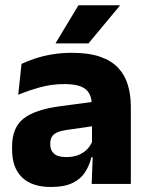

<svg xmlns="http://www.w3.org/2000/svg" viewBox="-20 -707 567 738"><path d="M482.9 0H332.4L337.1 -123L333.6 -130.7V-284L332.7 -303.9Q332.7 -345.1 308.5 -364.5Q284.3 -383.8 227.8 -383.8Q178.3 -383.8 133.8 -371.4Q89.3 -359 50 -342.8L62.8 -461.4Q86.3 -472.5 115.7 -482.3Q145.2 -492.1 180.6 -498Q215.9 -504 256.4 -504Q321 -504 364.6 -489Q408.1 -474 434 -446.4Q460 -418.8 471.4 -380.6Q482.9 -342.5 482.9 -296.4ZM176 11.7Q102.4 11.7 64.5 -25.4Q26.5 -62.6 26.5 -131V-144.3Q26.5 -217.1 71.1 -251.7Q115.8 -286.3 213.3 -299L345.3 -316.5L354.3 -224.6L237.3 -207.7Q201.8 -202.8 187.5 -190.8Q173.1 -178.8 173.1 -155.4V-151.8Q173.1 -129.5 187.6 -116.4Q202.1 -103.2 234.1 -103.2Q262 -103.2 282.1 -111.5Q302.3 -119.8 315.4 -133.8Q328.6 -147.7 335.1 -164.4L356.6 -102.7H331.3Q323.6 -70.3 306.7 -44.5Q289.8 -18.6 258.4 -3.5Q227.1 11.7 176 11.7ZM194.1 -541.7 281.6 -686.8H440.4V-684.9L320.1 -540.2H194.1Z"/></svg>

Font: Anek Malayalam Medium
Style: Regular
Weight: 500
Designer: Maithili Shingre (Malayalam) & Yesha Goshar (Latin)
Foundry: Ek Type
Version: Version 1.003